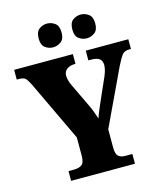

<svg xmlns="http://www.w3.org/2000/svg" viewBox="-132 -1025 963 1124"><g transform="rotate(-15 349.0 -463.0)"><path d="M158 0V-59H191Q221 -59 238.5 -71.5Q256 -84 256 -127V-237L83 -602Q68 -632 57 -643.5Q46 -655 16 -655H4V-714H360V-655H356Q326 -655 307.5 -641Q289 -627 289 -602Q289 -591 292.5 -576Q296 -561 303 -546L372 -401Q385 -374 392 -354.5Q399 -335 407 -311Q416 -338 429 -368Q442 -398 456 -430L506 -543Q516 -568 518.5 -583Q521 -598 521 -603Q521 -631 505 -643Q489 -655 456 -655H438V-714H696V-655H685Q658 -655 644.5 -639.5Q631 -624 608 -578L446 -235V-125Q446 -83 462 -71Q478 -59 500 -59H545V0ZM464 -782Q437 -782 415.5 -798Q394 -814 394 -853Q394 -894 415.5 -910Q437 -926 464 -926Q489 -926 511 -910Q533 -894 533 -853Q533 -814 511 -798Q489 -782 464 -782ZM259 -782Q233 -782 211.5 -798Q190 -814 190 -853Q190 -894 211.5 -910Q233 -926 259 -926Q285 -926 307 -910Q329 -894 329 -853Q329 -814 307 -798Q285 -782 259 -782Z"/></g></svg>

Font: Noto Serif Thai SemiCondensed Black
Style: Regular
Weight: 900
Width: 4
Designer: Monotype Design Team
Foundry: Monotype Imaging Inc.
Version: Version 2.002; ttfautohint (v1.8.4.7-5d5b)